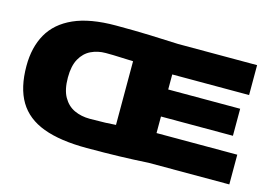

<svg xmlns="http://www.w3.org/2000/svg" viewBox="-94 -899 1554 1098"><g transform="rotate(15 682.5 -350.0)"><path d="M1330 0H852Q768 5 682.5 7.5Q597 10 488 10Q331 10 230.5 -27.5Q130 -65 82 -145.5Q34 -226 34 -355Q34 -465 79 -544.5Q124 -624 220 -667Q316 -710 469 -710Q582 -710 668.5 -707Q755 -704 839 -700H1307V-523H852V-434H1278V-274H852V-176H1330ZM616 -161V-538Q578 -539 538.5 -541Q499 -543 453 -543Q406 -543 366.5 -524Q327 -505 303.5 -463Q280 -421 280 -352Q280 -280 304.5 -237Q329 -194 370 -175Q411 -156 462 -156Q515 -156 554 -157.5Q593 -159 616 -161Z"/></g></svg>

Font: Georama Extended ExtraBold
Style: Regular
Weight: 800
Width: 7
Designer: Jean-Baptiste Levee
Foundry: Production Type
Version: Version 1.000